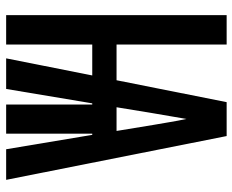

<svg xmlns="http://www.w3.org/2000/svg" viewBox="-88 -688 775 640"><g transform="rotate(90 300.0 -367.5)"><path d="M30 0V-735H128V-368H247L320 -735H433L579 0H477L429 -287H425V0H328V-287H324L276 0H174L231 -287H128V0ZM337 -368H416L396 -490Q391 -518 386.5 -545.5Q382 -573 376 -601Q371 -573 366.5 -545.5Q362 -518 357 -490Z"/></g></svg>

Font: Iosevka Heavy Extended
Style: Regular
Weight: 900
Width: 7
Monospace: yes
Designer: Belleve Invis
Foundry: Belleve Invis
Version: Version 32.5.0; ttfautohint (v1.8.4)